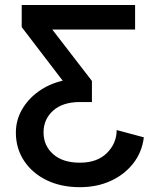

<svg xmlns="http://www.w3.org/2000/svg" viewBox="-20 -528 643 773"><path d="M43.9 5.9Q43.9 -43.9 68.4 -86.7Q92.8 -129.4 135.3 -159.9Q177.7 -190.4 232.4 -203.1L67.4 -418.9V-507.8H523.9V-409.2H190.4L350.1 -202.1V-117.2H301.8Q232.4 -117.2 193.8 -82.5Q155.3 -47.9 155.3 4.9Q155.3 58.1 193.8 92.5Q232.4 127 301.8 127Q371.6 127 410.6 87.9Q449.7 48.8 449.7 -4.4L559.1 24.9Q551.8 84.5 516.6 129.6Q481.4 174.8 426 200.2Q370.6 225.6 301.8 225.6Q225.6 225.6 167.5 197.3Q109.4 168.9 76.7 119.1Q43.9 69.3 43.9 5.9Z"/></svg>

Font: Giphurs Medium
Style: Regular
Weight: 500
Version: Version 0.920; ttfautohint (v1.8.4.7-5d5b)